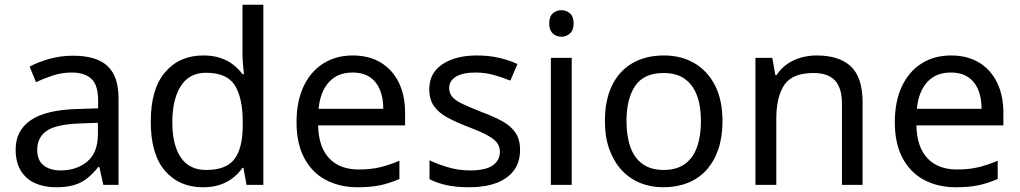

<svg xmlns="http://www.w3.org/2000/svg" viewBox="-20 -780 4304 810"><path d="M288 -545Q386 -545 433 -502Q480 -459 480 -365V0H416L399 -76H395Q372 -47 347.5 -27.5Q323 -8 291.5 1Q260 10 215 10Q167 10 128.5 -7Q90 -24 68 -59.5Q46 -95 46 -149Q46 -229 109 -272.5Q172 -316 303 -320L394 -323V-355Q394 -422 365 -448Q336 -474 283 -474Q241 -474 203 -461.5Q165 -449 132 -433L105 -499Q140 -518 188 -531.5Q236 -545 288 -545ZM314 -259Q214 -255 175.5 -227Q137 -199 137 -148Q137 -103 164.5 -82Q192 -61 235 -61Q303 -61 348 -98.5Q393 -136 393 -214V-262Z M836 10Q736 10 676 -59.5Q616 -129 616 -267Q616 -405 676.5 -475.5Q737 -546 837 -546Q879 -546 910 -535.5Q941 -525 964 -507Q987 -489 1003 -467H1009Q1008 -480 1005.5 -505.5Q1003 -531 1003 -546V-760H1091V0H1020L1007 -72H1003Q987 -49 964 -30.5Q941 -12 909.5 -1Q878 10 836 10ZM850 -63Q935 -63 969.5 -109.5Q1004 -156 1004 -250V-266Q1004 -366 971 -419.5Q938 -473 849 -473Q778 -473 742.5 -416.5Q707 -360 707 -265Q707 -169 742.5 -116Q778 -63 850 -63Z M1468 -546Q1537 -546 1586.5 -516Q1636 -486 1662.5 -431.5Q1689 -377 1689 -304V-251H1322Q1324 -160 1368.5 -112.5Q1413 -65 1493 -65Q1544 -65 1583.5 -74.5Q1623 -84 1665 -102V-25Q1624 -7 1584 1.5Q1544 10 1489 10Q1413 10 1354.5 -21Q1296 -52 1263.5 -113.5Q1231 -175 1231 -264Q1231 -352 1260.5 -415Q1290 -478 1343.5 -512Q1397 -546 1468 -546ZM1467 -474Q1404 -474 1367.5 -433.5Q1331 -393 1324 -321H1597Q1597 -367 1583 -401Q1569 -435 1540.5 -454.5Q1512 -474 1467 -474Z M2174 -148Q2174 -96 2148 -61Q2122 -26 2074 -8Q2026 10 1960 10Q1904 10 1863.5 1Q1823 -8 1792 -24V-104Q1824 -88 1869.5 -74.5Q1915 -61 1962 -61Q2029 -61 2059 -82.5Q2089 -104 2089 -140Q2089 -160 2078 -176Q2067 -192 2038.5 -208Q2010 -224 1957 -244Q1905 -264 1868 -284Q1831 -304 1811 -332Q1791 -360 1791 -404Q1791 -472 1846.5 -509Q1902 -546 1992 -546Q2041 -546 2083.5 -536.5Q2126 -527 2163 -510L2133 -440Q2099 -454 2062 -464Q2025 -474 1986 -474Q1932 -474 1903.5 -456.5Q1875 -439 1875 -409Q1875 -387 1888 -371.5Q1901 -356 1931.5 -341.5Q1962 -327 2013 -307Q2064 -288 2100 -268Q2136 -248 2155 -219.5Q2174 -191 2174 -148Z M2392 -536V0H2304V-536ZM2349 -737Q2369 -737 2384.5 -723.5Q2400 -710 2400 -681Q2400 -653 2384.5 -639Q2369 -625 2349 -625Q2327 -625 2312 -639Q2297 -653 2297 -681Q2297 -710 2312 -723.5Q2327 -737 2349 -737Z M3028 -269Q3028 -202 3010.5 -150.5Q2993 -99 2960.5 -63Q2928 -27 2881.5 -8.5Q2835 10 2778 10Q2725 10 2680 -8.5Q2635 -27 2602 -63Q2569 -99 2550.5 -150.5Q2532 -202 2532 -269Q2532 -358 2562 -419.5Q2592 -481 2648 -513.5Q2704 -546 2781 -546Q2854 -546 2909.5 -513.5Q2965 -481 2996.5 -419.5Q3028 -358 3028 -269ZM2623 -269Q2623 -206 2639.5 -159.5Q2656 -113 2691 -88Q2726 -63 2780 -63Q2834 -63 2869 -88Q2904 -113 2920.5 -159.5Q2937 -206 2937 -269Q2937 -333 2920 -378Q2903 -423 2868.5 -447.5Q2834 -472 2779 -472Q2697 -472 2660 -418Q2623 -364 2623 -269Z M3425 -546Q3521 -546 3570 -499.5Q3619 -453 3619 -349V0H3532V-343Q3532 -408 3503 -440Q3474 -472 3412 -472Q3323 -472 3289 -422Q3255 -372 3255 -278V0H3167V-536H3238L3251 -463H3256Q3274 -491 3300.5 -509.5Q3327 -528 3359 -537Q3391 -546 3425 -546Z M3992 -546Q4061 -546 4110.5 -516Q4160 -486 4186.5 -431.5Q4213 -377 4213 -304V-251H3846Q3848 -160 3892.5 -112.5Q3937 -65 4017 -65Q4068 -65 4107.5 -74.5Q4147 -84 4189 -102V-25Q4148 -7 4108 1.5Q4068 10 4013 10Q3937 10 3878.5 -21Q3820 -52 3787.5 -113.5Q3755 -175 3755 -264Q3755 -352 3784.5 -415Q3814 -478 3867.5 -512Q3921 -546 3992 -546ZM3991 -474Q3928 -474 3891.5 -433.5Q3855 -393 3848 -321H4121Q4121 -367 4107 -401Q4093 -435 4064.5 -454.5Q4036 -474 3991 -474Z"/></svg>

Font: umalayalam85
Style: Book
Weight: 400
Designer: Jelle Bosma - Monotype Design Team
Foundry: Monotype Imaging Inc.
Version: Version 2.003